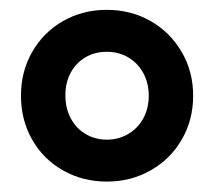

<svg xmlns="http://www.w3.org/2000/svg" viewBox="-20 -791 423 380"><path d="M21.5 -601.6Q21.5 -649.4 43.7 -688.2Q65.9 -727.1 104.7 -749.3Q143.6 -771.5 191.4 -771.5Q239.3 -771.5 278.1 -749.3Q316.9 -727.1 339.6 -688.2Q362.3 -649.4 362.3 -601.6Q362.3 -553.7 339.8 -514.9Q317.4 -476.1 278.3 -453.9Q239.3 -431.6 191.4 -431.6Q143.6 -431.6 104.5 -453.9Q65.4 -476.1 43.5 -514.9Q21.5 -553.7 21.5 -601.6ZM274.4 -601.6Q274.4 -626.5 263.7 -646.2Q252.9 -666 234.1 -677.2Q215.3 -688.5 191.4 -688.5Q167.5 -688.5 148.9 -677.5Q130.4 -666.5 119.9 -647Q109.4 -627.4 109.4 -602.5Q109.4 -577.1 119.9 -557.1Q130.4 -537.1 149.2 -525.9Q168 -514.6 191.4 -514.6Q214.8 -514.6 233.9 -525.9Q252.9 -537.1 263.7 -556.9Q274.4 -576.7 274.4 -601.6Z"/></svg>

Font: Wanted Sans
Style: Bold
Weight: 700
Designer: Original Design by Kil Hyung-jin and Kang Hanbin, Wanted Lab, Inc; Hangeul from Source Han Sans by Jang Soo-young and Ka
Foundry: Wanted Lab, Inc.
Version: Version 1.000